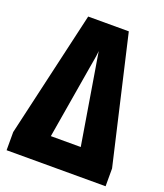

<svg xmlns="http://www.w3.org/2000/svg" viewBox="-133 -804 765 893"><g transform="rotate(20 250.0 -357.0)"><path d="M5 0V-90L149 -714H350L495 -88V0ZM176 -132H324L264 -495Q261 -515 257 -536.5Q253 -558 250 -580Q248 -557 244 -535.5Q240 -514 237 -495Z"/></g></svg>

Font: Noto Sans Mono ExtraCondensed Black
Style: Regular
Weight: 900
Width: 2
Designer: Monotype Design Team
Foundry: Monotype Imaging Inc.
Version: Version 2.014